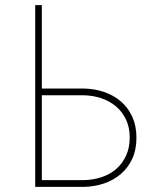

<svg xmlns="http://www.w3.org/2000/svg" viewBox="-20 -731 640 751"><path d="M143.6 -384.8H305.2Q349.1 -384.3 387 -371.3Q424.8 -358.4 453.1 -334Q481.4 -309.6 497.6 -273.9Q513.7 -238.3 513.7 -192.4Q513.7 -146 497.6 -110.6Q481.4 -75.2 453.1 -50.8Q424.8 -26.4 387 -13.4Q349.1 -0.5 305.2 0H117.7V-710.9H143.6ZM143.6 -358.4V-26.4H305.2Q343.3 -26.9 376.7 -37.8Q410.2 -48.8 434.6 -70.1Q459 -91.3 473.1 -122.1Q487.3 -152.8 487.3 -193.4Q487.3 -232.9 472.9 -263.4Q458.5 -293.9 433.6 -314.9Q408.7 -335.9 375.7 -346.9Q342.8 -357.9 305.2 -358.4Z"/></svg>

Font: Roboto Mono Thin
Style: Regular
Weight: 250
Designer: Google
Version: Version 2.000985; 2015; ttfautohint (v1.3)